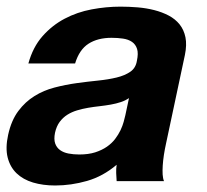

<svg xmlns="http://www.w3.org/2000/svg" viewBox="-36 -551 630 584"><path d="M356.4 -252.9Q345.7 -245.1 331.5 -240.5Q317.4 -235.8 301 -232.9Q284.7 -230 267.1 -228Q249.5 -226.1 231.9 -223.1Q214.8 -220.2 198.5 -215.3Q182.1 -210.4 168.7 -201.9Q155.3 -193.4 145.5 -180.2Q135.7 -167 131.3 -147Q127.4 -127.4 131.8 -114.7Q136.2 -102.1 146.7 -94.5Q157.2 -86.9 172.4 -84Q187.5 -81.1 205.1 -81.1Q232.9 -81.1 253.4 -87.6Q273.9 -94.2 289.1 -104.7Q304.2 -115.2 314.2 -128.4Q324.2 -141.6 330.6 -155Q336.9 -168.5 340.1 -180.2Q343.3 -191.9 345.2 -200.2ZM50.3 -357.9Q64 -407.7 93.3 -440.9Q122.6 -474.1 160.6 -494.1Q198.7 -514.2 242.9 -522.5Q287.1 -530.8 330.6 -530.8Q356.4 -530.8 382.8 -528.6Q409.2 -526.4 433.1 -520.3Q457 -514.2 477.1 -503.7Q497.1 -493.2 510.3 -476.8Q523.4 -460.4 528.1 -437.5Q532.7 -414.6 526.4 -383.8L469.2 -115.2Q465.3 -97.7 462.6 -80.3Q460 -63 459 -47.9Q458 -32.7 458.7 -20.3Q459.5 -7.8 462.9 0H318.8Q317.9 -12.2 317.4 -24.7Q316.9 -37.1 318.8 -49.8Q277.3 -14.6 228.8 -0.7Q180.2 13.2 131.8 13.2Q94.7 13.2 64.5 4.2Q34.2 -4.9 14.4 -23.9Q-5.4 -43 -12.7 -72Q-20 -101.1 -11.2 -141.1Q-1.5 -185.1 19.8 -213.4Q41 -241.7 69.1 -259Q97.2 -276.4 130.4 -284.9Q163.6 -293.5 197 -298.1Q230.5 -302.7 262 -305.9Q293.5 -309.1 318.6 -315.2Q343.8 -321.3 360.4 -332.8Q377 -344.2 380.4 -366.2Q385.3 -388.7 380.9 -402.3Q376.5 -416 365.5 -423.6Q354.5 -431.2 338.1 -433.6Q321.8 -436 303.2 -436Q261.2 -436 233.2 -418Q205.1 -399.9 192.4 -357.9Z"/></svg>

Font: XB Khoramshahr
Style: Bold Italic
Weight: 700
Italic angle: -12°
Designer: Behnam
Foundry: Irmug
Version: Version 8.005 2009